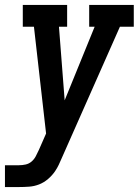

<svg xmlns="http://www.w3.org/2000/svg" viewBox="-43 -550 563 775"><path d="M-23 205V117H33Q47 117 60.5 114Q74 111 84.5 102Q95 93 101.5 80.5Q108 68 114 55L143 -11L94 -442H49V-530H228V-442H195L218 -145L339 -442H317V-530H497V-442H441L205 91Q200 103 194 115.5Q188 128 180 140Q168 158 151 172.5Q134 187 114.5 194.5Q95 202 74.5 203.5Q54 205 33 205Z"/></svg>

Font: Iosevka Slab Semibold Oblique
Style: Regular
Weight: 600
Italic angle: -9°
Monospace: yes
Designer: Belleve Invis
Foundry: Belleve Invis
Version: Version 11.1.1; ttfautohint (v1.8.3)